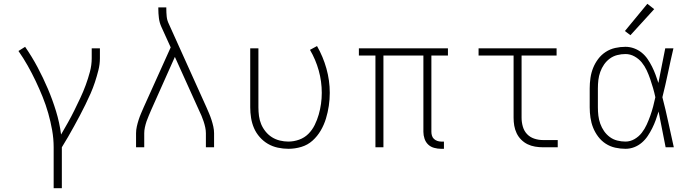

<svg xmlns="http://www.w3.org/2000/svg" viewBox="-20 -774 3640 1009"><path d="M262 215V0Q262 -45 254 -90Q246 -135 233.5 -179Q221 -223 204 -265Q187 -307 167.5 -348Q148 -389 125.5 -429Q103 -469 77 -506L112 -528Q148 -476 177.5 -420.5Q207 -365 231.5 -307.5Q256 -250 274.5 -189.5Q293 -129 301 -67Q319 -98 337 -130Q355 -162 371 -194.5Q387 -227 402.5 -260Q418 -293 430.5 -327Q443 -361 452.5 -396.5Q462 -432 462 -468V-520H505V-468Q505 -436 497 -404.5Q489 -373 479 -342.5Q469 -312 456 -282.5Q443 -253 429 -224.5Q415 -196 400 -167.5Q385 -139 369.5 -111Q354 -83 338 -55Q322 -27 305 0V215Z M695 0V-74Q695 -91 699 -109Q703 -127 708.5 -144Q714 -161 721 -177.5Q728 -194 735 -210L877 -525L828 -633Q818 -655 815 -679.5Q812 -704 812 -728V-735H854V-728Q854 -708 856 -687.5Q858 -667 867 -649L1065 -210Q1072 -194 1079 -177.5Q1086 -161 1091.5 -144Q1097 -127 1101 -109Q1105 -91 1105 -74V0H1062V-74Q1062 -89 1058.5 -105Q1055 -121 1050 -136Q1045 -151 1039 -165.5Q1033 -180 1026 -194L899 -475L774 -195Q768 -180 761.5 -165.5Q755 -151 750 -136Q745 -121 741.5 -105Q738 -89 738 -74V0Z M1496 8Q1468 8 1440 2Q1412 -4 1388 -18Q1364 -32 1345 -53.5Q1326 -75 1315 -100.5Q1304 -126 1299.5 -154Q1295 -182 1295 -210V-520H1338V-210Q1338 -187 1341 -164.5Q1344 -142 1352.5 -121.5Q1361 -101 1375.5 -83Q1390 -65 1409 -53Q1428 -41 1450.5 -35.5Q1473 -30 1495 -30Q1524 -30 1552 -40Q1580 -50 1600.5 -70.5Q1621 -91 1634 -117.5Q1647 -144 1655 -172Q1663 -200 1667 -228.5Q1671 -257 1671 -286Q1671 -346 1655 -403.5Q1639 -461 1609 -512L1646 -532Q1678 -476 1695.5 -413.5Q1713 -351 1713 -286Q1713 -252 1708 -218Q1703 -184 1693 -151Q1683 -118 1665.5 -88Q1648 -58 1622.5 -35Q1597 -12 1563.5 -2Q1530 8 1496 8Z M2298 8Q2280 8 2261.5 3Q2243 -2 2230 -14.5Q2217 -27 2211 -45Q2205 -63 2205 -81V-482H1995V0H1953V-482H1866V-520H2334V-482H2247V-81Q2247 -71 2250 -61Q2253 -51 2260.5 -44Q2268 -37 2278 -33.5Q2288 -30 2298 -30H2313V8Z M2833 0Q2813 0 2792 -3.5Q2771 -7 2752.5 -16Q2734 -25 2719 -40Q2704 -55 2695 -74Q2686 -93 2682.5 -113.5Q2679 -134 2679 -155V-482H2495V-520H2905V-482H2721V-155Q2721 -132 2727.5 -109Q2734 -86 2749.5 -69.5Q2765 -53 2787.5 -45.5Q2810 -38 2833 -38H2911V0Z M3267 8Q3240 8 3213 2Q3186 -4 3163 -19Q3140 -34 3123.5 -56Q3107 -78 3097 -103Q3087 -128 3083 -155.5Q3079 -183 3079 -210V-310Q3079 -337 3083 -364.5Q3087 -392 3097 -417Q3107 -442 3123.5 -464Q3140 -486 3163 -501Q3186 -516 3213 -522Q3240 -528 3267 -528Q3290 -528 3312 -520Q3334 -512 3352 -497.5Q3370 -483 3383 -464Q3396 -445 3406.5 -424Q3417 -403 3425 -381.5Q3433 -360 3440 -338Q3449 -384 3458 -429.5Q3467 -475 3476 -520H3519Q3504 -456 3490.5 -391.5Q3477 -327 3461 -263Q3478 -198 3492 -132Q3506 -66 3521 0H3478Q3469 -47 3459.5 -94Q3450 -141 3441 -188Q3434 -165 3426 -143Q3418 -121 3407.5 -100Q3397 -79 3384 -59.5Q3371 -40 3353 -24.5Q3335 -9 3313 -0.5Q3291 8 3267 8ZM3267 -30Q3292 -30 3314.5 -43Q3337 -56 3352.5 -76Q3368 -96 3378.5 -119Q3389 -142 3397.5 -166Q3406 -190 3412.5 -214.5Q3419 -239 3424 -263Q3419 -287 3412 -311Q3405 -335 3397 -358.5Q3389 -382 3378.5 -404.5Q3368 -427 3352.5 -446Q3337 -465 3314.5 -477.5Q3292 -490 3267 -490Q3245 -490 3223.5 -484.5Q3202 -479 3184.5 -466Q3167 -453 3154.5 -435Q3142 -417 3134.5 -396Q3127 -375 3124.5 -353.5Q3122 -332 3122 -310V-210Q3122 -188 3124.5 -166.5Q3127 -145 3134.5 -124Q3142 -103 3154.5 -85Q3167 -67 3184.5 -54Q3202 -41 3223.5 -35.5Q3245 -30 3267 -30ZM3293 -589 3264 -611 3382 -754 3418 -726Z"/></svg>

Font: Zed Sans Extralight Extended
Style: Regular
Weight: 200
Width: 7
Designer: Belleve Invis
Foundry: Belleve Invis
Version: Version 1.0.0; ttfautohint (v1.8.4)